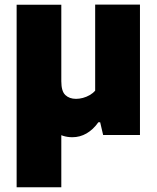

<svg xmlns="http://www.w3.org/2000/svg" viewBox="-20 -568 662 808"><path d="M284.5 9.5Q244 9.5 213 -12.8Q182 -35 164.2 -83.8Q146.5 -132.5 146.5 -212.5V-334.5H238V-226Q238 -184 255 -168Q272 -152 300 -152Q314 -152 329 -156Q344 -160 357.5 -167.8Q371 -175.5 380.5 -186.5V-548.5H569V0H414L401.5 -53.5H394Q372 -22.5 344.2 -6.5Q316.5 9.5 284.5 9.5ZM50 220V-548H238V220Z"/></svg>

Font: Encode Sans Condensed Thin ExtraBold
Style: Regular
Weight: 800
Version: Version 3.002